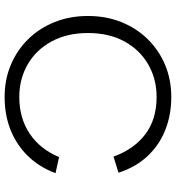

<svg xmlns="http://www.w3.org/2000/svg" viewBox="14 -750 744 811"><g transform="rotate(90 385.5 -345.0)"><path d="M390 7Q317 7 255 -19Q193 -45 146.5 -92Q100 -139 74 -203.5Q48 -268 48 -345Q48 -422 74 -486.5Q100 -551 146.5 -598Q193 -645 255 -671Q317 -697 390 -697Q466 -697 530 -671.5Q594 -646 640.5 -596Q687 -546 710 -474L642 -453Q611 -539 548 -587Q485 -635 390 -635Q314 -635 252.5 -599.5Q191 -564 155.5 -499Q120 -434 120 -345Q120 -257 155.5 -191.5Q191 -126 252.5 -90.5Q314 -55 390 -55Q479 -55 544.5 -98.5Q610 -142 644 -223L712 -208Q687 -141 641 -93Q595 -45 531.5 -19Q468 7 390 7Z"/></g></svg>

Font: Parkinsans Light
Style: Regular
Weight: 300
Designer: Red Stone, Indian Type Foundry
Foundry: Indian Type Foundry
Version: Version 1.000